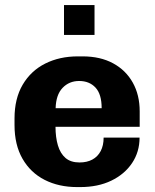

<svg xmlns="http://www.w3.org/2000/svg" viewBox="-20 -750 628 780"><path d="M293.5 10Q219 10 161.5 -19.2Q104 -48.5 71.5 -105Q39 -161.5 39 -242V-269Q39 -349.5 72.2 -406Q105.5 -462.5 163.8 -491.8Q222 -521 296.5 -521H315.5Q387.5 -521 439.5 -492.8Q491.5 -464.5 519.5 -414.2Q547.5 -364 547.5 -297.5V-235H205.5Q205.5 -192.5 215.2 -159.5Q225 -126.5 246.2 -108.2Q267.5 -90 303 -90Q333.5 -90 355.2 -101.8Q377 -113.5 389 -136.2Q401 -159 401 -191H547Q547 -133 516.5 -87.5Q486 -42 432 -16Q378 10 306 10ZM206 -310.5H393Q393 -367.5 368 -394.2Q343 -421 301.5 -421Q261 -421 234.2 -393Q207.5 -365 206 -310.5ZM240 -608V-729.5H364V-608Z"/></svg>

Font: Chivo Medium
Style: Regular
Weight: 500
Designer: Hector Gatti
Foundry: Omnibus-Type
Version: Version 2.002